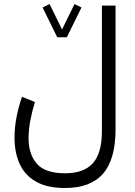

<svg xmlns="http://www.w3.org/2000/svg" viewBox="-20 -693 672 955"><path d="M264.6 -507.8 191.9 -655.8 226.6 -672.9 288.6 -546.4 350.6 -672.9 385.3 -655.8 312.5 -507.8ZM554.7 -49.3Q554.7 99.6 492.4 170.9Q430.2 242.2 303.7 242.2Q214.4 242.2 158.9 210.4Q103.5 178.7 77.9 122.3Q52.2 65.9 52.2 -8.3Q52.2 -57.6 62 -109.4Q71.8 -161.1 89.4 -211.4L153.8 -185.5Q140.1 -141.6 131.1 -95.2Q122.1 -48.8 122.1 -5.4Q122.1 74.7 163.6 121.8Q205.1 168.9 303.7 168.9Q396.5 168.9 441.7 119.1Q486.8 69.3 486.8 -40.5V-665H554.7Z"/></svg>

Font: Vazirmatn RD UI Light
Style: Regular
Weight: 300
Designer: Saber Rastikerdar
Foundry: Saber Rastikerdar
Version: Version 33.003